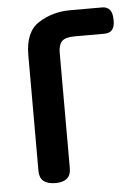

<svg xmlns="http://www.w3.org/2000/svg" viewBox="-47 -640 489 683"><g transform="rotate(-5 197.0 -298.0)"><path d="M67 -42V-456Q67 -539 116 -570Q166 -602 229 -602H343Q380 -602 380 -555Q382 -508 343 -508H237Q203 -508 191 -495Q179 -482 179 -455V-42Q179 6 124 6Q67 6 67 -42Z"/></g></svg>

Font: Gugi Cyrillic
Style: Regular
Weight: 400
Foundry: TAE System & Typefaces Co.
Version: Version 3.10 September 15, 2020